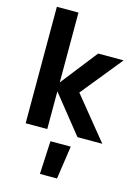

<svg xmlns="http://www.w3.org/2000/svg" viewBox="-140 -776 805 1115"><g transform="rotate(15 262.5 -218.5)"><path d="M313.5 -252.9Q365.2 -189.5 519.5 0Q482.4 0 370.1 0Q324.2 -56.6 188.5 -226.6Q188.5 -169.9 188.5 0Q155.3 0 58.6 0Q58.6 -174.8 58.6 -700.2Q90.8 -700.2 188.5 -700.2Q188.5 -594.7 188.5 -280.3Q231.4 -335 360.4 -500Q398.4 -500 513.7 -500Q463.9 -438.5 313.5 -252.9ZM214.8 262.7Q217.8 212.9 224.6 63.5Q255.9 63.5 346.7 63.5Q339.8 113.3 317.4 262.7Q291 262.7 214.8 262.7Z"/></g></svg>

Font: LeFont
Style: Regular
Weight: 700
Designer: Leryon MEDIA
Version: Version 1.0